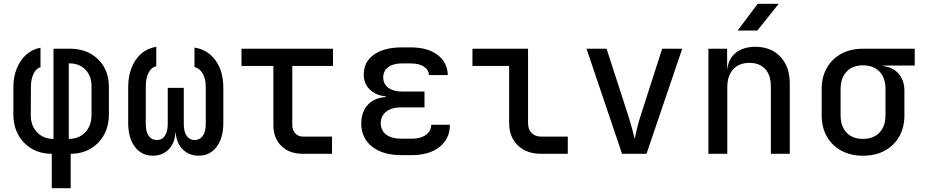

<svg xmlns="http://www.w3.org/2000/svg" viewBox="-20 -805 4840 1005"><path d="M251 180V0Q192 0 146.5 -26.5Q101 -53 75.5 -99.5Q50 -146 50 -207V-350Q50 -403 68 -447Q86 -491 118 -519.5Q150 -548 192 -555V-453Q170 -448 156 -419.5Q142 -391 142 -355L141 -203Q141 -147 174 -112.5Q207 -78 260 -78V-550H346Q406 -550 452 -525Q498 -500 524 -455Q550 -410 550 -350V-207Q550 -146 524.5 -99.5Q499 -53 453.5 -26.5Q408 0 350 0V180ZM340 -78Q393 -78 426 -112.5Q459 -147 459 -203V-355Q459 -407 427.5 -440Q396 -473 345 -473H340Z M780 10Q721 10 686 -36.5Q651 -83 651 -162V-346Q651 -434 690.5 -491.5Q730 -549 798 -560V-458Q772 -453 757.5 -424Q743 -395 743 -351V-155Q743 -116 758.5 -94Q774 -72 801 -72Q828 -72 843 -94Q858 -116 858 -155V-345H942V-155Q942 -116 957 -94Q972 -72 999 -72Q1026 -72 1041.5 -94Q1057 -116 1057 -155V-351Q1057 -392 1041 -420Q1025 -448 998 -454V-556Q1068 -545 1108.5 -488.5Q1149 -432 1149 -346V-162Q1149 -83 1114 -36.5Q1079 10 1020 10Q970 10 937 -22.5Q904 -55 900 -110H898Q895 -55 862.5 -22.5Q830 10 780 10Z M1565 0Q1494 0 1452.5 -41Q1411 -82 1411 -150V-460H1244V-550H1723V-460H1510V-151Q1510 -124 1525.5 -107Q1541 -90 1567 -90H1718V0Z M2135 7H2080Q1983 7 1927 -38Q1871 -83 1871 -158Q1871 -218 1904.5 -255.5Q1938 -293 1999 -297V-301Q1948 -305 1916 -336Q1884 -367 1884 -414Q1884 -482 1938 -519.5Q1992 -557 2083 -557H2130Q2218 -557 2270 -518Q2322 -479 2324 -412H2225Q2224 -440 2198.5 -456.5Q2173 -473 2130 -473H2083Q2038 -473 2012 -453.5Q1986 -434 1986 -400Q1986 -366 2012 -346Q2038 -326 2083 -326H2202V-243H2080Q2030 -243 2001.5 -220.5Q1973 -198 1973 -160Q1973 -122 2001.5 -100.5Q2030 -79 2080 -79H2135Q2182 -79 2209.5 -99Q2237 -119 2237 -152H2335Q2335 -79 2281 -36Q2227 7 2135 7Z M2811 0Q2736 0 2690.5 -44Q2645 -88 2645 -161V-460H2453V-550H2744V-161Q2744 -128 2762.5 -109Q2781 -90 2813 -90H2952V0Z M3236 0 3050 -550H3155L3272 -189Q3282 -157 3290 -126.5Q3298 -96 3302 -78Q3306 -96 3313 -126.5Q3320 -157 3330 -189L3446 -550H3551L3364 0Z M3688 0V-550H3786V-445H3787Q3794 -499 3832.5 -529.5Q3871 -560 3934 -560Q4016 -560 4065 -508Q4114 -456 4114 -368V0H4015V-352Q4015 -412 3985 -444Q3955 -476 3903 -476Q3849 -476 3818 -442.5Q3787 -409 3787 -349V0ZM3841 -645 3946 -785H4056L3944 -645Z M4497 10Q4432 10 4383.5 -16.5Q4335 -43 4308 -90.5Q4281 -138 4281 -202V-339Q4281 -402 4308 -449.5Q4335 -497 4383.5 -523.5Q4432 -550 4497 -550H4768V-462H4604V-459Q4655 -453 4684.5 -418.5Q4714 -384 4714 -330V-202Q4714 -138 4687 -90.5Q4660 -43 4611.5 -16.5Q4563 10 4497 10ZM4497 -78Q4552 -78 4583.5 -111Q4615 -144 4615 -202V-339Q4615 -398 4583.5 -430.5Q4552 -463 4497 -463Q4442 -463 4411 -429.5Q4380 -396 4380 -339V-202Q4380 -144 4411 -111Q4442 -78 4497 -78Z"/></svg>

Font: JetBrains Mono NL Medium
Style: Regular
Weight: 500
Monospace: yes
Designer: Philipp Nurullin, Konstantin Bulenkov
Foundry: JetBrains
Version: Version 2.305; ttfautohint (v1.8.4.7-5d5b)